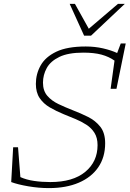

<svg xmlns="http://www.w3.org/2000/svg" viewBox="-20 -955 665 985"><path d="M519.5 -220Q519.5 -148.5 484.2 -97Q449 -45.5 384.2 -17.8Q319.5 10 230.5 10Q179.5 10 125.2 0.8Q71 -8.5 37.5 -21L47.5 -199.5H72.5L84.5 -46.5Q115.5 -32.5 155 -26.8Q194.5 -21 238 -21Q354 -21 417.2 -73.2Q480.5 -125.5 480.5 -210.5Q480.5 -248 464.8 -273.2Q449 -298.5 423 -315.2Q397 -332 366.8 -344.5Q336.5 -357 307 -369Q268 -385 235.5 -404Q203 -423 183.5 -451.8Q164 -480.5 164 -524.5Q164 -575.5 188.5 -619.2Q213 -663 269 -689.8Q325 -716.5 420 -716.5Q466.5 -716.5 508.8 -706.8Q551 -697 581 -683L599.5 -732H625L577.5 -499.5H547.5L567.5 -644Q538.5 -664.5 500.5 -674.8Q462.5 -685 407.5 -685Q330 -685 284.5 -663Q239 -641 219.8 -605.8Q200.5 -570.5 200.5 -531Q200.5 -489.5 222.5 -463.8Q244.5 -438 279.8 -421.2Q315 -404.5 354.5 -389Q394 -374 432 -355Q470 -336 494.8 -304.5Q519.5 -273 519.5 -220ZM620 -935 447 -772H411.5L337.5 -935H364.5L435.5 -807.5L585 -935Z"/></svg>

Font: Newsreader 6pt ExtraLight
Style: Italic
Weight: 275
Italic angle: -17°
Designer: Hugues Gentile
Foundry: Production Type
Version: Version 1.003; ttfautohint (v1.8.3)